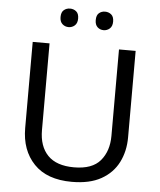

<svg xmlns="http://www.w3.org/2000/svg" viewBox="-60 -960 852 1022"><g transform="rotate(5 365.5 -449.0)"><path d="M640 -252Q640 -178 610 -118.5Q580 -59 518.5 -24.5Q457 10 362 10Q229 10 159.5 -62.5Q90 -135 90 -254V-714H180V-251Q180 -164 226.5 -116Q273 -68 367 -68Q464 -68 507.5 -119.5Q551 -171 551 -252V-714H640ZM226 -859Q226 -885 240 -896.5Q254 -908 273 -908Q292 -908 306 -896.5Q320 -885 320 -859Q320 -834 306 -821.5Q292 -809 273 -809Q254 -809 240 -821.5Q226 -834 226 -859ZM414 -859Q414 -885 427.5 -896.5Q441 -908 460 -908Q479 -908 493 -896.5Q507 -885 507 -859Q507 -834 493 -821.5Q479 -809 460 -809Q441 -809 427.5 -821.5Q414 -834 414 -859Z"/></g></svg>

Font: Noto Sans Indic Siyaq Numbers
Style: Regular
Weight: 400
Designer: Monotype Design Team
Foundry: Monotype Imaging Inc.
Version: Version 2.002; ttfautohint (v1.8.4.7-5d5b)